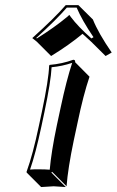

<svg xmlns="http://www.w3.org/2000/svg" viewBox="-20 -673 457 752"><path d="M144 -234.9Q170.9 -362.3 172.4 -416L174.8 -418.9Q223.1 -422.9 267.1 -439Q271 -438.5 272.9 -437Q274.9 -433.6 274.4 -429.2L330.6 -372.6Q306.2 -300.3 284.2 -194.3L269 -123.5Q246.1 -14.2 240.7 56.6L184.1 0L181.2 2.9L237.8 59.6Q235.8 59.6 190.4 56.6Q190.4 56.6 141.1 59.6L84.5 2.9L84 0Q108.9 -68.8 132.3 -180.2ZM287.1 -652.8 343.8 -596.7Q365.7 -542.5 417.5 -467.3L393.6 -453.6L336.9 -509.8Q314.5 -529.8 303.2 -540.5Q250.5 -496.6 180.2 -453.6L124 -509.8L106.4 -523.9Q196.3 -605 237.3 -652.8ZM280.3 -643.1H241.7Q200.7 -595.7 122.1 -524.4L124.5 -522.5Q192.4 -564.9 243.7 -607.4L251.5 -614.7L257.8 -606Q285.2 -569.3 337.9 -522.5L346.2 -527.3Q301.3 -593.3 280.3 -643.1ZM153.8 -232.9 142.1 -177.7Q119.6 -71.8 97.7 -8.8Q114.3 -10.3 133.8 -9.8Q157.7 -9.8 174.8 -8.3Q180.7 -77.6 202.6 -182.1L217.8 -252.9Q240.2 -358.4 262.7 -426.8Q223.6 -413.6 182.1 -409.7Q179.2 -353.5 153.8 -232.9Z"/></svg>

Font: Linux Biolinum Shadow O
Style: Italic
Weight: 400
Italic angle: -12°
Designer: Philipp H. Poll
Foundry: Philipp H. Poll
Version: Version 0.6.2